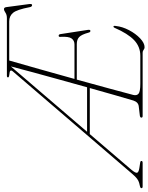

<svg xmlns="http://www.w3.org/2000/svg" viewBox="40 -848 765 990"><g transform="rotate(-90 423.0 -352.5)"><path d="M647 0H320.5Q312 0 312 -6.5Q312 -13 323 -14.5L369.5 -20Q391.5 -22 400 -47.5Q410.5 -82.5 427.5 -141.8Q444.5 -201 464.5 -272.5H227L44.5 -59.5Q24.5 -36 28 -28Q31.5 -20 52 -17L81 -12.5Q89.5 -11 88.5 -5Q87 0 80 0H-42.5Q-53 0 -51.5 -7.5Q-51 -11.5 -43 -13.5L-24.5 -18Q-13.5 -21 -3 -28.8Q7.5 -36.5 24 -56L550.5 -669.5Q564 -685.5 536.5 -687Q525.5 -688.5 522.2 -690.2Q519 -692 519.5 -695Q520.5 -700 528 -700H825Q842.5 -700 853.2 -707.5Q864 -715 872 -715Q880.5 -715 882 -701.5L897.5 -585.5Q899.5 -570 892.5 -570Q883.5 -570 881.5 -582.5Q869 -648 852.5 -668Q836 -688 808 -688H606.5Q587 -621 561.8 -531Q536.5 -441 511.5 -351.5H689.5Q709 -351.5 720 -366.2Q731 -381 728.5 -423.5Q727 -433 734.5 -433Q741 -433 742.5 -424.5L764.5 -282Q766 -270 760 -269.5Q753 -268.5 750.5 -278Q740.5 -315 727.5 -327.2Q714.5 -339.5 691.5 -339.5H508Q482.5 -247 461 -168Q439.5 -89 429 -48.5Q424.5 -30 435.5 -21Q446.5 -12 486.5 -12H631Q678 -12 711.8 -44.2Q745.5 -76.5 775 -144.5Q777.5 -150.5 781.5 -150.5Q787 -150.5 784.5 -138Q781 -104.5 763 -70.2Q745 -36 720.8 -13Q696.5 10 675 10Q667.5 10 661.5 5Q655.5 0 647 0ZM239 -286.5H468.5Q487.5 -354.5 507.2 -425.8Q527 -497 545 -563Q563 -629 576 -679.5Z"/></g></svg>

Font: Fraunces 144pt S050 Thin
Style: Italic
Weight: 100
Italic angle: -16°
Version: Version 1.000; ttfautohint (v1.8.3)